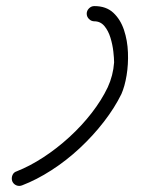

<svg xmlns="http://www.w3.org/2000/svg" viewBox="-20 -586 514 631"><path d="M290 -516Q280 -516 272.5 -523.5Q265 -531 265 -541Q265 -551 272.5 -558.5Q280 -566 290 -566Q329 -566 352.5 -544Q376 -522 387.5 -487.5Q399 -453 400.5 -413.5Q402 -374 396 -338Q390 -302 379 -277Q357 -232 321.5 -186Q286 -140 242 -99Q198 -58 149 -26.5Q100 5 53 23Q43 27 33.5 23Q24 19 20 9Q17 -1 21 -10.5Q25 -20 35 -23Q78 -40 122.5 -69Q167 -98 208 -135.5Q249 -173 281.5 -215Q314 -257 334 -299Q352 -338 355 -381Q355 -394 352.5 -416.5Q350 -439 343 -462Q336 -485 323 -500.5Q310 -516 290 -516Q290 -516 290 -516Q290 -516 290 -516Z"/></svg>

Font: FRB American Cursive Semibold
Style: Italic
Weight: 600
Italic angle: -25°
Version: Version 2.0;Modular Font Editor K font №1